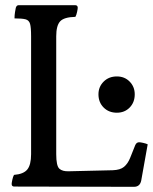

<svg xmlns="http://www.w3.org/2000/svg" viewBox="-20 -800 590 741"><path d="M497 -79 35 -80Q25 -80 25 -90Q25 -94 27.5 -106Q30 -118 34 -125Q71 -128 85.5 -146Q100 -164 100 -205V-660Q100 -694 96 -708Q92 -722 78.5 -725.5Q65 -729 36 -729Q36 -742 38 -753.5Q40 -765 41 -770Q44 -780 52 -780H270Q280 -780 280 -770Q280 -766 277.5 -754Q275 -742 271 -735Q227 -734 212 -717.5Q197 -701 197 -660V-205Q197 -160 209 -149Q221 -138 246 -139L415 -143Q444 -144 458.5 -156Q473 -168 482 -190L502 -240Q507 -251 517 -251Q522 -251 533 -248.5Q544 -246 550 -243L525 -103Q520 -79 497 -79ZM431 -365Q400 -365 380 -385Q360 -405 360 -436Q360 -465 380 -485Q400 -505 431 -505Q461 -505 480.5 -485Q500 -465 500 -436Q500 -405 480.5 -385Q461 -365 431 -365Z"/></svg>

Font: Gowun Batang
Style: Bold
Weight: 700
Designer: Yanghee Ryu
Foundry: Yanghee Ryu
Version: Version 2.000